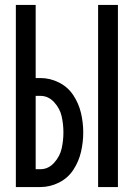

<svg xmlns="http://www.w3.org/2000/svg" viewBox="-20 -755 540 775"><path d="M44 0V-735H124V-440H143Q182 -440 218 -422Q254 -404 276 -370.5Q298 -337 307 -298.5Q316 -260 316 -220.5Q316 -181 307 -142Q298 -103 276 -69.5Q254 -36 218 -18Q182 0 143 0ZM376 0V-735H456V0ZM124 -72H143Q175 -72 198.5 -98Q222 -124 229 -156Q236 -188 236 -220.5Q236 -253 229 -285Q222 -317 198.5 -342.5Q175 -368 143 -368H124Z"/></svg>

Font: Iosevka SS08
Style: Regular
Weight: 400
Monospace: yes
Designer: Belleve Invis
Foundry: Belleve Invis
Version: 2.1.0; ttfautohint (v1.8.2)